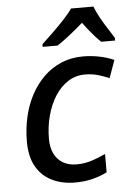

<svg xmlns="http://www.w3.org/2000/svg" viewBox="-55 -807 588 857"><g transform="rotate(-5 239.5 -378.5)"><path d="M247.1 9.8Q188.5 9.8 143.3 -12.5Q98.1 -34.7 73 -78.9Q47.9 -123 47.9 -190.4Q47.9 -248 60.1 -301.3Q72.3 -354.5 96.2 -399.2Q120.1 -443.8 154.5 -477.3Q189 -510.7 233.2 -529.3Q277.3 -547.9 330.1 -547.9Q368.2 -547.9 403.8 -540.5Q439.5 -533.2 468.8 -520L440.4 -440.9Q418.5 -450.7 391.1 -458.7Q363.8 -466.8 332 -466.8Q290 -466.8 255.9 -444.8Q221.7 -422.9 197.5 -384.8Q173.3 -346.7 160.2 -297.6Q147 -248.5 147 -194.3Q147 -155.8 160.6 -127.9Q174.3 -100.1 199.7 -85.2Q225.1 -70.3 260.3 -70.3Q296.4 -70.3 327.9 -80.6Q359.4 -90.8 390.6 -105.5V-23.4Q361.8 -8.8 326.2 0.5Q290.5 9.8 247.1 9.8ZM154.8 -606 155.3 -618.2Q173.3 -634.8 200.7 -661.1Q228 -687.5 254.6 -715.6Q281.2 -743.7 295.9 -765.6H396Q405.8 -740.7 420.4 -714.1Q435.1 -687.5 451.2 -662.8Q467.3 -638.2 479.5 -618.2V-606H417.5Q405.3 -617.2 391.8 -632.1Q378.4 -647 365 -663.8Q351.6 -680.7 338.9 -697.8Q309.1 -671.4 279.3 -647.9Q249.5 -624.5 222.2 -606Z"/></g></svg>

Font: Open Sans Medium
Style: Italic
Weight: 500
Italic angle: -12°
Designer: Monotype Design Team
Foundry: Monotype Imaging Inc.
Version: Version 3.000